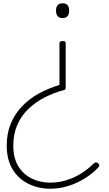

<svg xmlns="http://www.w3.org/2000/svg" viewBox="-20 -535 663 1169"><path d="M361 -285Q372 -285 376 -282Q380 -279 380 -268V-3Q380 6 376.5 9.5Q373 13 367 14Q304 31 248.5 60Q193 89 151 130Q109 171 85 226Q61 281 61 352Q61 428 92 478Q123 528 174.5 552.5Q226 577 286 577Q336 577 383.5 562.5Q431 548 473.5 521.5Q516 495 551 460Q557 455 563 454Q569 453 577 459Q586 467 584.5 473.5Q583 480 578 485Q542 523 495 552Q448 581 395 597.5Q342 614 286 614Q214 614 153.5 584.5Q93 555 57 496.5Q21 438 21 351Q21 277 45.5 218Q70 159 113.5 113Q157 67 215.5 35Q274 3 342 -18V-270Q342 -279 346.5 -282Q351 -285 361 -285ZM361 -515Q381 -515 391 -504Q401 -493 401 -470Q401 -448 391 -436.5Q381 -425 361 -425Q342 -425 331.5 -436.5Q321 -448 321 -470Q321 -493 331.5 -504Q342 -515 361 -515Z"/></svg>

Font: Playwrite FR Moderne Thin
Style: Regular
Weight: 250
Version: Version 1.002